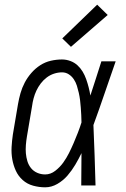

<svg xmlns="http://www.w3.org/2000/svg" viewBox="-20 -792 540 820"><path d="M173 8Q147 8 121.5 1Q96 -6 77 -23Q58 -40 47.5 -63Q37 -86 32.5 -111.5Q28 -137 29.5 -164Q31 -191 35 -218L57 -348Q61 -371 67.5 -394Q74 -417 85.5 -439Q97 -461 114 -480.5Q131 -500 152 -513.5Q173 -527 197 -532.5Q221 -538 245 -538Q263 -538 280.5 -531.5Q298 -525 311 -513Q324 -501 333 -486Q342 -471 348 -454Q354 -437 358.5 -419.5Q363 -402 366 -384Q378 -420 389.5 -456.5Q401 -493 413 -530H474Q450 -462 427 -394Q404 -326 379 -258Q382 -194 384 -129.5Q386 -65 388 0H327Q327 -34 327.5 -68.5Q328 -103 328 -138Q316 -113 301.5 -88.5Q287 -64 268.5 -42.5Q250 -21 225 -6.5Q200 8 173 8ZM173 -47Q196 -47 216 -62.5Q236 -78 250 -97.5Q264 -117 274.5 -138Q285 -159 294.5 -181Q304 -203 312.5 -225Q321 -247 328 -269Q328 -285 327 -301Q326 -317 325 -332.5Q324 -348 322 -364Q320 -380 316.5 -395.5Q313 -411 308.5 -425.5Q304 -440 295.5 -453Q287 -466 274 -474.5Q261 -483 245 -483Q228 -483 211 -477.5Q194 -472 179.5 -461Q165 -450 154 -435.5Q143 -421 135.5 -405Q128 -389 123.5 -372Q119 -355 117 -339L95 -209Q92 -191 90.5 -172.5Q89 -154 90.5 -137Q92 -120 97 -103.5Q102 -87 112.5 -74Q123 -61 139 -54Q155 -47 173 -47ZM283 -592 246 -628 395 -772 440 -728Z"/></svg>

Font: Iosevka Slab Light Oblique
Style: Regular
Weight: 300
Italic angle: -9°
Monospace: yes
Designer: Belleve Invis
Foundry: Belleve Invis
Version: Version 11.1.1; ttfautohint (v1.8.3)